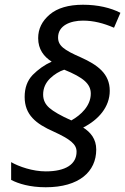

<svg xmlns="http://www.w3.org/2000/svg" viewBox="-20 -785 528 810"><path d="M173 5C314 5 386 -61 386 -154C386 -199 362 -227 331 -247C396 -280 443 -334 443 -402C443 -474 392 -511 321 -543C250 -574 225 -592 225 -627C225 -678 278 -698 330 -698C375 -698 417 -687 461 -668L488 -731C447 -752 393 -765 330 -765C269 -765 222 -751 190 -724C157 -696 141 -663 141 -624C141 -577 165 -546 198 -525C167 -511 141 -492 118 -469C95 -445 84 -414 84 -376C84 -301 131 -263 206 -230C278 -197 303 -176 303 -145C303 -92 257 -62 173 -62C118 -62 60 -82 27 -101V-26C58 -10 106 5 173 5ZM281 -277C236 -297 205 -315 188 -330C171 -345 162 -363 162 -386C162 -413 172 -435 191 -454C210 -472 230 -484 251 -491C332 -458 363 -431 363 -390C363 -339 322 -300 281 -277Z"/></svg>

Font: BC Sans
Style: Italic
Weight: 400
Italic angle: -12°
Designer: Monotype Design Team
Designer: Province of B.C.
Foundry: Monotype Imaging Inc.
Version: Version 2.000;GOOG;noto-source:20170915:90ef993387c0